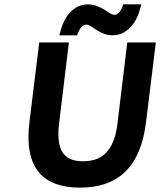

<svg xmlns="http://www.w3.org/2000/svg" viewBox="-20 -849 735 881"><path d="M650 -288 695 -654H564L519 -282C503 -148 441 -109 361 -109C282 -109 235 -148 251 -282L296 -654H160L115 -288C89 -75 180 12 347 12C515 12 624 -75 650 -288ZM252 -687H334L337 -695C348 -726 364 -736 376 -736C403 -736 434 -687 497 -687C559 -687 607 -739 625 -817L629 -829H544L543 -821C532 -791 518 -781 505 -781C479 -781 446 -829 383 -829C321 -829 274 -778 256 -699Z"/></svg>

Font: Falling Sky
Style: SeBdObl
Weight: 600
Designer: Paul D. Hunt
Foundry: Adobe Systems Incorporated
Version: Version 1.02